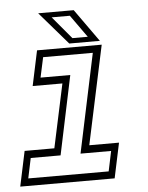

<svg xmlns="http://www.w3.org/2000/svg" viewBox="-51 -730 597 772"><g transform="rotate(-5 248.0 -344.0)"><path d="M-0.5 0 29.5 -141.5H149.5L204.5 -398.5H84.5L114.5 -540H375.5L290.5 -141.5H410.5L380.5 0ZM34.5 -30H359L376 -111H252.5L337 -510.5H136.5L119 -429.5H239L172 -111H51.5ZM369.5 -556H246L132 -688H275.5ZM322.5 -576.5 258 -667H184.5L260.5 -576.5Z"/></g></svg>

Font: Tourney Thin Light
Style: Italic
Weight: 300
Italic angle: -12°
Version: Version 1.015